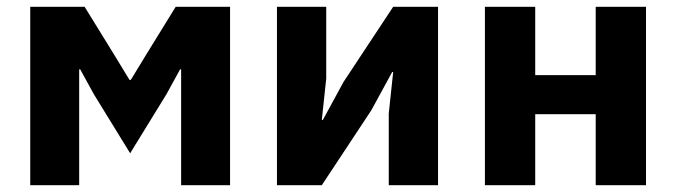

<svg xmlns="http://www.w3.org/2000/svg" viewBox="-20 -545 1990 565"><path d="M69 0V-525H229L316 -384L361 -310H365L410 -384L497 -525H657V0H513V-265V-341H510L470 -268L363 -94L256 -268L216 -341H213V-267V0Z M795 0V-525H940V-314L927 -192H930L991 -304L1137 -525H1269V0H1124V-211L1137 -333H1134L1073 -221L927 0Z M1407 0V-525H1555V-324H1733V-525H1881V0H1733V-209H1555V0Z"/></svg>

Font: IBM Plex Sans
Style: Regular
Weight: 400
Designer: Mike Abbink, Paul van der Laan, Pieter van Rosmalen
Foundry: Bold Monday
Version: Version 3.201